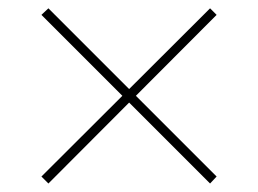

<svg xmlns="http://www.w3.org/2000/svg" viewBox="-20 -512 614 457"><path d="M78.6 -476.6 95.2 -492.2 495.6 -91.8 480 -75.2ZM78.6 -91.8 480 -492.2 495.6 -476.6 95.2 -75.2Z"/></svg>

Font: Intratopia Thin
Style: Regular
Weight: 100
Designer: Rasmus Andersson
Foundry: rsms
Version: Version 3.000;Glyphs 3.2.3 (3260)